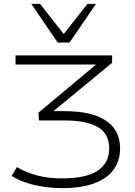

<svg xmlns="http://www.w3.org/2000/svg" viewBox="-20 -777 693 988"><path d="M301 191Q224 191 154.5 174.5Q85 158 40 128L67 83Q115 111 171.5 126Q228 141 298 141Q424 141 483 101Q542 61 542 -12Q542 -89 483.5 -123Q425 -157 317 -157H180L178 -197L496 -463L499 -445H60V-492H557V-454L244 -196V-205H315Q451 -205 524.5 -156.5Q598 -108 598 -13Q598 50 564.5 96Q531 142 465 166.5Q399 191 301 191ZM277 -558 141 -757H186L308 -602L430 -757H474L338 -558Z"/></svg>

Font: Nunito Sans 7pt Expanded ExtraLight
Style: Regular
Weight: 250
Width: 7
Designer: Vernon Adams
Foundry: Vernon Adams
Version: Version 3.101;gftools[0.9.27]